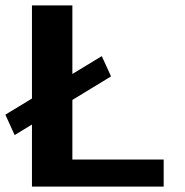

<svg xmlns="http://www.w3.org/2000/svg" viewBox="-25 -695 690 715"><path d="M29.5 -192 388.5 -410.5 354 -486 -5 -268ZM94 0H584.5V-101H244.5V-675H94Z"/></svg>

Font: Anybody SemiExpanded SemiBold
Style: Regular
Weight: 600
Width: 6
Designer: Tyler Finck
Foundry: Etcetera Type Company
Version: Version 1.113;gftools[0.9.25]